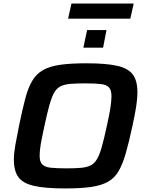

<svg xmlns="http://www.w3.org/2000/svg" viewBox="-20 -1052 822 1080"><path d="M347 8Q236 8 173 -6Q110 -20 84 -55Q58 -90 58 -154Q58 -190 66.5 -237.5Q75 -285 88 -349Q106 -436 122 -497Q138 -558 161 -597Q184 -636 221.5 -657.5Q259 -679 318 -687.5Q377 -696 465 -696Q576 -696 638.5 -682Q701 -668 727 -633Q753 -598 753 -533Q753 -496 745.5 -449.5Q738 -403 724 -339Q705 -251 687.5 -190Q670 -129 647.5 -90Q625 -51 588 -30Q551 -9 493 -0.5Q435 8 347 8ZM354 -105Q404 -105 436.5 -108Q469 -111 490.5 -122Q512 -133 526.5 -158.5Q541 -184 553.5 -229Q566 -274 581 -344Q594 -401 600.5 -442Q607 -483 607 -511Q607 -546 592.5 -561Q578 -576 545 -579.5Q512 -583 457 -583Q407 -583 374 -580Q341 -577 319.5 -566Q298 -555 284 -529.5Q270 -504 257.5 -459Q245 -414 230 -344Q222 -305 215.5 -274Q209 -243 206 -218.5Q203 -194 203 -175Q203 -142 218 -127Q233 -112 266 -108.5Q299 -105 354 -105ZM449 -784 470 -883H579L560 -784ZM363 -947 382 -1032H732L713 -947Z"/></svg>

Font: Saira SemiExpanded SemiBold
Style: Italic
Weight: 600
Width: 6
Italic angle: -12°
Designer: Hector Gatti with collaboration of the Omnibus-Type team
Foundry: Omnibus-Type
Version: Version 1.101